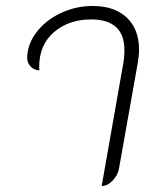

<svg xmlns="http://www.w3.org/2000/svg" viewBox="-20 -613 525 642"><path d="M392 -400Q396 -421 396 -445Q396 -548 285 -548Q210 -548 160.5 -505.5Q111 -463 111 -389Q111 -383 112 -378Q95 -378 83 -390Q71 -402 71 -419Q71 -464 101.5 -504.5Q132 -545 182.5 -569Q233 -593 290 -593Q363 -593 404 -554Q445 -515 445 -447Q445 -427 440 -399L378 -50Q374 -27 356.5 -9Q339 9 320 9Z"/></svg>

Font: K2D Thin
Style: Italic
Weight: 100
Italic angle: -10°
Designer: Katatrad Aksorn Co.,Ltd.
Foundry: Cadson Demak Co.,Ltd.
Version: Version 1.000; ttfautohint (v1.6)